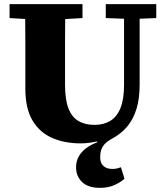

<svg xmlns="http://www.w3.org/2000/svg" viewBox="-20 -675 796 924"><path d="M163 -580 26 -588V-655H377V-588L235 -580ZM461 229Q404 229 375 201Q346 173 346 130Q346 102 358.5 79Q371 56 394 38.5Q417 21 448 10L447 6Q431 9 411.5 12Q392 15 368 15Q291 15 230.5 -11.5Q170 -38 136 -96Q102 -154 102 -248V-362Q102 -411 102 -459.5Q102 -508 101.5 -557Q101 -606 100 -655H295Q294 -607 293.5 -558Q293 -509 293 -460Q293 -411 293 -362V-267Q293 -197 309 -154.5Q325 -112 357 -93Q389 -74 435 -74Q479 -74 511 -93.5Q543 -113 560 -155.5Q577 -198 577 -267V-655H652V-267Q652 -201 637 -151.5Q622 -102 593 -67Q564 -32 520 -8Q499 3 486 16Q473 29 467.5 45.5Q462 62 462 82Q462 109 477.5 123.5Q493 138 520 138Q534 138 543.5 135.5Q553 133 562 130L579 185Q561 202 531 215.5Q501 229 461 229ZM601 -584 489 -588V-655H732V-588L628 -584Z"/></svg>

Font: Source Serif 4 ExtraBold
Style: Regular
Weight: 800
Designer: Frank Grießhammer
Foundry: Adobe Systems Incorporated
Version: Version 4.004;hotconv 1.0.116;makeotfexe 2.5.65601